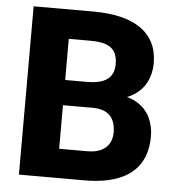

<svg xmlns="http://www.w3.org/2000/svg" viewBox="-51 -759 745 808"><g transform="rotate(5 321.0 -355.5)"><path d="M342.8 -307.1H160.2L159.2 -413.6H310.1Q350.1 -413.6 375.2 -423.3Q400.4 -433.1 412.1 -451.9Q423.8 -470.7 423.8 -498.5Q423.8 -530.3 412.1 -549.8Q400.4 -569.3 375.2 -578.4Q350.1 -587.4 310.5 -587.4H217.8V0H58.6V-710.9H310.5Q374.5 -710.9 424.8 -699.2Q475.1 -687.5 510.5 -663.1Q545.9 -638.7 564.5 -602.1Q583 -565.4 583 -515.6Q583 -472.2 563.7 -434.6Q544.4 -397 502 -373.5Q459.5 -350.1 388.2 -348.1ZM336.4 0H119.6L177.2 -123H336.4Q373 -123 396 -134.8Q418.9 -146.5 429.7 -166.5Q440.4 -186.5 440.4 -211.4Q440.4 -240.7 430.4 -262.2Q420.4 -283.7 399.2 -295.4Q377.9 -307.1 342.8 -307.1H200.2L201.2 -413.6H375.5L412.6 -371.6Q480.5 -373 521.2 -349.9Q562 -326.7 580.1 -289.1Q598.1 -251.5 598.1 -209.5Q598.1 -140.1 568.4 -93.5Q538.6 -46.9 480.2 -23.4Q421.9 0 336.4 0Z"/></g></svg>

Font: Roboto ExtraBold
Style: Regular
Weight: 800
Designer: Christian Robertson
Foundry: Google
Version: Version 3.009; 2024